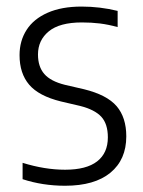

<svg xmlns="http://www.w3.org/2000/svg" viewBox="-20 -570 447 599"><path d="M50.5 -11V-62Q120 -40.5 183 -40.5Q249.5 -40.5 283 -66.5Q316.5 -92.5 316.5 -141.5Q316.5 -183.5 296 -205.8Q275.5 -228 230 -239.5L170 -253.5Q101 -270.5 71 -305.8Q41 -341 41 -398Q41 -442.5 63 -476.8Q85 -511 128.5 -530.2Q172 -549.5 234.5 -549.5Q292 -549.5 347 -536V-485.5Q318 -493.5 291.5 -496.8Q265 -500 235.5 -500Q166 -500 132.2 -472.2Q98.5 -444.5 98.5 -400Q98.5 -362 118.2 -339.2Q138 -316.5 182 -305.5L242.5 -291.5Q313.5 -274 343.8 -238.8Q374 -203.5 374 -144.5Q374 -72 324.5 -31.2Q275 9.5 183 9.5Q113 9.5 50.5 -11Z"/></svg>

Font: Encode Sans Semi Condensed Light
Style: Regular
Weight: 300
Width: 4
Designer: Multiple Designers
Foundry: Impallari Type
Version: Version 2.000